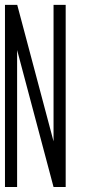

<svg xmlns="http://www.w3.org/2000/svg" viewBox="-20 -752 382 772"><path d="M49.3 -732.4H0V0H48.8V-550.8L195.3 0H244.1V-732.4H195.3V-183.6Z"/></svg>

Font: Daray
Style: Regular
Weight: 400
Designer: Maxim Raikov
Foundry: Maxim Raikov
Version: Version 1.00 May 24, 2021, initial release